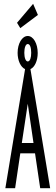

<svg xmlns="http://www.w3.org/2000/svg" viewBox="-20 -983 290 1003"><path d="M86 -836 178 -905 153 -963 69 -864ZM190 0H242L139 -622C162 -632 177 -667 177 -706C177 -756 154 -795 125 -795C95 -795 72 -755 72 -707C72 -667 88 -632 111 -622L8 0H59L86 -182H163ZM125 -662C114 -662 107 -682 107 -707C107 -734 114 -753 125 -753C137 -753 143 -734 143 -707C143 -682 137 -662 125 -662ZM125 -441 155 -236H94Z"/></svg>

Font: Inconsolata UltraCondensed Thin
Style: Regular
Weight: 100
Width: 1
Monospace: yes
Designer: Raph Levien, Cyreal, Brenton Simpson
Foundry: Raph Levien, Cyreal, Google
Version: Version 3.100